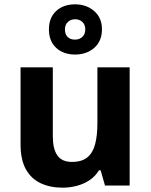

<svg xmlns="http://www.w3.org/2000/svg" viewBox="-20 -857 697 887"><path d="M579 -546V0H465L445 -70H437Q420 -42 393.5 -24.5Q367 -7 335 1.5Q303 10 269 10Q211 10 167 -11Q123 -32 99 -76Q75 -120 75 -190V-546H224V-227Q224 -169 245 -139Q266 -109 312 -109Q358 -109 383.5 -130Q409 -151 419.5 -191Q430 -231 430 -289V-546ZM327.1 -605Q273 -605 239.5 -636Q206 -667 206 -721Q206 -775 239.3 -806Q272.5 -837 326.9 -837Q379 -837 415 -806Q451 -775 451 -722.1Q451 -667 415.5 -636Q380 -605 327.1 -605ZM327 -674Q347 -674 360.5 -686.6Q374 -699.2 374 -721.1Q374 -743 360.6 -755.5Q347.2 -768 327.1 -768Q307 -768 293.5 -755.4Q280 -742.8 280 -720.9Q280 -699 292.2 -686.5Q304.3 -674 327 -674Z"/></svg>

Font: Noto Sans Sinhala
Style: Regular
Weight: 400
Designer: Jelle Bosma - Monotype Design Team
Foundry: Monotype Imaging Inc.
Version: Version 2.006